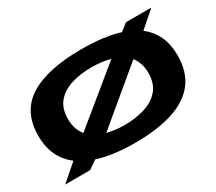

<svg xmlns="http://www.w3.org/2000/svg" viewBox="-132 -990 1442 1279"><g transform="rotate(-30 589.0 -350.0)"><path d="M238 17H46L173 -93Q115 -137 84 -201.5Q53 -266 53 -353Q53 -538 190 -624Q327 -710 589 -710Q764 -710 881 -673L938 -717H1132L1009 -609Q1125 -521 1125 -355Q1125 -225 1060.5 -144.5Q996 -64 876 -27Q756 10 590 10Q506 10 434 0.5Q362 -9 303 -28ZM280 -351Q280 -310 291 -277.5Q302 -245 323 -220L731 -554Q699 -563 663 -567.5Q627 -572 589 -572Q504 -572 434 -551Q364 -530 322 -481.5Q280 -433 280 -351ZM589 -128Q673 -128 743 -149.5Q813 -171 855.5 -220Q898 -269 898 -351Q898 -391 887 -423Q876 -455 857 -479L455 -144Q485 -136 519 -132Q553 -128 589 -128Z"/></g></svg>

Font: Georama ExtraExtended
Style: Bold
Weight: 700
Width: 8
Designer: Jean-Baptiste Levee
Foundry: Production Type
Version: Version 1.000